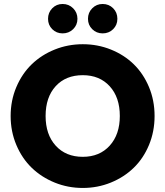

<svg xmlns="http://www.w3.org/2000/svg" viewBox="-20 -933 826 960"><path d="M394 6.8Q319.8 6.8 253.7 -20Q187.5 -46.9 138.9 -93.8Q90.3 -140.6 61.8 -208Q33.2 -275.4 33.2 -353Q33.2 -430.7 61.8 -497.8Q90.3 -564.9 138.9 -611.8Q187.5 -658.7 253.7 -685.3Q319.8 -711.9 394 -711.9Q468.3 -711.9 534.4 -685.3Q600.6 -658.7 648.7 -611.8Q696.8 -564.9 724.9 -497.8Q752.9 -430.7 752.9 -353Q752.9 -275.4 724.9 -208Q696.8 -140.6 648.4 -93.8Q600.1 -46.9 533.9 -20Q467.8 6.8 394 6.8ZM208 -353Q208 -260.3 258.5 -204.6Q309.1 -148.9 394 -148.9Q478 -148.9 528.6 -204.8Q579.1 -260.7 579.1 -353Q579.1 -446.3 528.6 -501.7Q478 -557.1 394 -557.1Q308.6 -557.1 258.3 -502Q208 -446.8 208 -353ZM293 -766.1Q262.2 -766.1 241.2 -787.1Q220.2 -808.1 220.2 -838.9Q220.2 -870.1 241.2 -891.6Q262.2 -913.1 293 -913.1Q324.2 -913.1 345.7 -891.6Q367.2 -870.1 367.2 -838.9Q367.2 -808.1 345.7 -787.1Q324.2 -766.1 293 -766.1ZM493.2 -766.1Q462.4 -766.1 441.2 -787.1Q419.9 -808.1 419.9 -838.9Q419.9 -870.1 441.2 -891.6Q462.4 -913.1 493.2 -913.1Q524.4 -913.1 545.7 -891.8Q566.9 -870.6 566.9 -838.9Q566.9 -808.1 545.7 -787.1Q524.4 -766.1 493.2 -766.1Z"/></svg>

Font: SVN-Poppins
Style: Bold
Weight: 700
Designer: Ninad Kale (Devanagari), Jonny Pinhorn (Latin)
Foundry: Indian Type Foundry
Version: Version 3.200;PS 1.000;hotconv 16.6.54;makeotf.lib2.5.65590